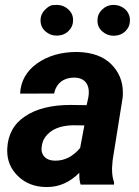

<svg xmlns="http://www.w3.org/2000/svg" viewBox="-20 -749 565 779"><path d="M375.5 -665C375.5 -647 382.3 -632.3 395.5 -621.1C408.7 -609.9 423.8 -604 440.4 -604C441.4 -604 442.4 -604 443.4 -604C461.4 -604.5 477.1 -610.8 489.3 -623C501.5 -635.3 507.3 -649.9 507.3 -668C506.8 -685.5 500 -700.2 487.3 -711.9C474.1 -723.1 459.5 -729 442.4 -729C441.4 -729 440.4 -729 439.5 -729C420.9 -728.5 405.8 -721.7 393.6 -709.5C381.3 -697.3 375.5 -683.6 375.5 -667.5C375.5 -666.5 375.5 -666 375.5 -665ZM144.5 -665C145 -647 151.9 -632.3 165 -621.1C178.2 -609.9 192.9 -604.5 209 -604.5C210 -604.5 210.9 -604.5 211.9 -604.5C230.5 -605 246.1 -611.3 258.3 -623.5C270.5 -635.3 276.4 -649.4 276.4 -665.5C276.4 -666.5 276.4 -667 276.4 -668C276.4 -685.1 270 -699.2 256.8 -711.4C243.7 -723.1 228.5 -729 211.4 -729C210.4 -729 205.1 -729 195.3 -728.5C185.5 -728 174.8 -721.7 162.6 -709.5C150.4 -697.3 144.5 -683.6 144.5 -667.5C144.5 -666.5 144.5 -666 144.5 -665ZM442.4 0 442.9 -9.3C437.5 -23.9 434.6 -41 434.6 -61.5C434.6 -63.5 434.6 -65.4 434.6 -67.9L437 -99.1L477.5 -352.1C478.5 -359.9 478.5 -367.2 478.5 -374C478.5 -418.5 462.9 -456.5 431.6 -488.3C399.9 -520 354.5 -536.6 294.4 -538.1C293 -538.1 292 -538.1 290.5 -538.1C227.5 -538.1 174.3 -522.5 130.4 -491.7C86.9 -460.4 64 -419.4 61.5 -369.1L199.7 -369.6C208 -412.1 239.7 -434.1 279.8 -434.1C280.8 -434.1 282.2 -434.1 283.2 -434.1C315.9 -433.6 336.4 -415.5 339.8 -384.8C340.3 -381.3 340.3 -378.4 340.3 -375C340.3 -368.2 339.8 -361.3 338.4 -354L331.5 -322.3L267.1 -323.2C189.5 -323.2 127.9 -308.1 82 -277.3C35.6 -246.6 11.7 -202.1 9.3 -144.5C9.3 -142.1 9.3 -139.2 9.3 -136.7C9.3 -96.7 23.9 -62.5 53.2 -34.2C83 -5.4 120.6 9.3 167 9.8C168.5 9.8 170.4 9.8 171.9 9.8C219.7 9.8 263.2 -9.3 301.8 -47.9C301.8 -45.4 301.8 -43 301.8 -40.5C301.8 -24.9 303.2 -11.7 307.1 0ZM201.2 -97.2C166.5 -97.7 148.4 -118.7 148.4 -144.5C148.4 -147.5 148.9 -151.4 149.4 -154.8C151.4 -170.4 156.2 -183.6 164.6 -194.3C187 -224.1 223.6 -239.3 274.4 -240.7L322.3 -240.2L305.2 -148.9C276.4 -114.3 243.2 -97.2 205.6 -97.2C204.1 -97.2 202.6 -97.2 201.2 -97.2Z"/></svg>

Font: Roboto
Style: Bold Italic
Weight: 700
Italic angle: -12°
Designer: Google
Version: Version 2.137; 2017